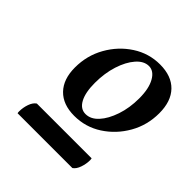

<svg xmlns="http://www.w3.org/2000/svg" viewBox="-139 -838 684 684"><g transform="rotate(45 203.0 -496.0)"><path d="M198 -391Q141 -391 109.5 -423.5Q78 -456 78 -515Q78 -575 106.5 -625.5Q135 -676 182 -706.5Q229 -737 285 -737Q343 -737 374.5 -704.5Q406 -672 406 -612Q406 -552 377.5 -502Q349 -452 302 -421.5Q255 -391 198 -391ZM222 -424Q248 -424 269.5 -447.5Q291 -471 304.5 -511Q318 -551 318 -599Q318 -648 302 -676.5Q286 -705 261 -705Q236 -705 214.5 -680.5Q193 -656 180 -615.5Q167 -575 167 -526Q167 -478 181.5 -451Q196 -424 222 -424ZM325 -255H49Q48 -257 48 -263Q48 -283 54.5 -301.5Q61 -320 73 -328H349Q349 -326 349.5 -324.5Q350 -323 350 -320Q350 -301 343.5 -282Q337 -263 325 -255Z"/></g></svg>

Font: Petrona Medium
Style: Italic
Weight: 500
Italic angle: -9°
Designer: Ringo R. Seeber
Foundry: Ringo R. Seeber
Version: Version 2.001; ttfautohint (v1.8.3)